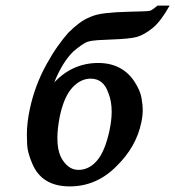

<svg xmlns="http://www.w3.org/2000/svg" viewBox="-20 -666 626 686"><path d="M243 -483Q223 -464 205.5 -435.5Q188 -407 174 -372Q240 -441 331 -441Q374 -441 406.5 -424Q439 -407 460 -375Q481 -343 485.5 -316.5Q490 -290 490 -274Q490 -252 485 -229Q467 -141 396 -72Q325 0 229 0Q129 0 95 -82Q78 -122 77 -149.5Q76 -177 76 -184Q76 -226 86 -274Q104 -360 146 -436Q167 -474 187 -502Q207 -530 224 -549Q244 -569 263.5 -583.5Q283 -598 304 -606Q324 -615 358 -619Q392 -623 440 -624Q472 -625 491.5 -625.5Q511 -626 517 -628L515 -627Q524 -630 543 -646H586Q555 -590 525.5 -566Q496 -542 469 -534Q442 -527 381 -525Q351 -524 329 -522.5Q307 -521 294 -517Q284 -514 270 -504Q256 -494 243 -483ZM304 -385Q268 -385 238.5 -353Q209 -321 194 -252Q185 -207 185 -172Q185 -132 197 -106Q208 -84 224 -71.5Q240 -59 260 -59Q298 -59 326.5 -92Q355 -125 371 -199Q379 -236 379 -267Q379 -305 367 -334Q350 -385 304 -385Z"/></svg>

Font: New Athena Unicode
Style: Bold Italic
Weight: 700
Designer: J. Rusten 1997; rev. by R. Hancock 2001, 2002, rev. by D. Mastronarde 2002-2021
Foundry: Society for Classical Studies (formerly American Philological Association)
Version: Version 5.008